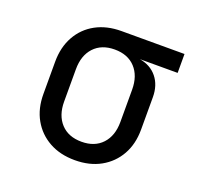

<svg xmlns="http://www.w3.org/2000/svg" viewBox="-103 -661 807 783"><g transform="rotate(20 300.0 -270.0)"><path d="M297 10Q233 10 185.5 -16.5Q138 -43 111.5 -90Q85 -137 85 -200V-340Q85 -403 111.5 -450.5Q138 -498 185.5 -524Q233 -550 297 -550H570V-468H406Q454 -460 481.5 -426Q509 -392 509 -340V-200Q509 -137 482.5 -90Q456 -43 408.5 -16.5Q361 10 297 10ZM297 -70Q354 -70 386.5 -105Q419 -140 419 -200V-340Q419 -400 386.5 -435Q354 -470 297 -470Q240 -470 207.5 -435Q175 -400 175 -340V-200Q175 -140 207.5 -105Q240 -70 297 -70Z"/></g></svg>

Font: Liga JetBrainsMono Nerd Font
Style: Regular
Weight: 400
Designer: Philipp Nurullin, Konstantin Bulenkov
Foundry: JetBrains
Version: Version 2.225; ttfautohint (v1.8.3)